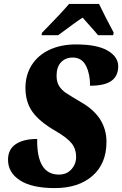

<svg xmlns="http://www.w3.org/2000/svg" viewBox="-20 -951 624 981"><path d="M21 -135Q21 -188 60.5 -214.5Q100 -241 170 -241Q167 -59 281 -59Q321 -59 345 -86Q369 -113 369 -150Q369 -189 346.5 -218Q324 -247 262 -283Q181 -330 145.5 -380Q110 -430 110 -502Q110 -568 142 -618.5Q174 -669 232.5 -696.5Q291 -724 368 -724Q476 -724 530 -692.5Q584 -661 584 -612Q584 -563 549.5 -538Q515 -513 440 -513Q441 -570 420 -613.5Q399 -657 351 -657Q315 -657 292 -633Q269 -609 269 -564Q269 -532 282 -511.5Q295 -491 316.5 -476.5Q338 -462 394 -429Q524 -355 524 -226Q524 -115 452.5 -52.5Q381 10 260 10Q143 10 82 -29.5Q21 -69 21 -135ZM195 -784 229 -819Q241 -831 276 -868Q311 -905 333 -931H486Q515 -870 561 -784L558 -771H481Q471 -784 427 -833L402 -861Q379 -846 349 -824Q319 -802 307 -793L277 -771H192Z"/></svg>

Font: Noto Serif NarrowBlack
Style: Italic
Weight: 900
Width: 4
Italic angle: -12°
Designer: Monotype Design Team
Foundry: Monotype Imaging Inc.
Version: Version 1.001